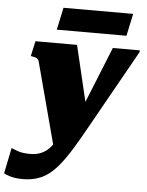

<svg xmlns="http://www.w3.org/2000/svg" viewBox="-106 -797 834 1090"><g transform="rotate(5 310.5 -251.5)"><path d="M235 88 312 -5 401 -142 306 -543H69L50 -457L60 -455Q73 -453 80.5 -449.5Q88 -446 91.5 -441.5Q95 -437 97 -431ZM336 -114 256 -32Q243 -2 227.5 22Q212 46 192.5 63Q173 80 149 88.5Q125 97 94 97Q49 97 23 87Q-3 77 -13 73L-43 219Q-31 227 -3.5 235Q24 243 65 243Q115 243 155 228.5Q195 214 229.5 183Q264 152 299 102Q334 52 374 -18Q399 -61 426 -110Q453 -159 482.5 -211Q512 -263 542 -317Q572 -371 603 -425.5Q634 -480 663 -533L664 -543H510Q488 -489 466.5 -435.5Q445 -382 423.5 -328.5Q402 -275 380 -221.5Q358 -168 336 -114ZM211 -746H608L581 -619H184Z"/></g></svg>

Font: Roboto Serif 20pt Black
Style: Italic
Weight: 900
Italic angle: -10°
Version: Version 1.008